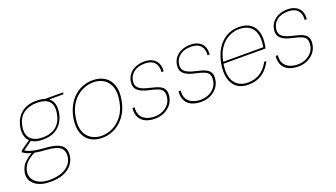

<svg xmlns="http://www.w3.org/2000/svg" viewBox="-96 -1040 3132 1789"><g transform="rotate(-20 1469.5 -146.0)"><path d="M165 232Q101 232 54.5 211.5Q8 191 -15 154Q-38 117 -29 66Q-23 35 -9 10Q5 -15 32.5 -38.5Q60 -62 105 -89L125 -78Q58 -44 29.5 -10Q1 24 -6 64Q-14 108 6.5 141.5Q27 175 69.5 193.5Q112 212 169 212Q265 212 325 174.5Q385 137 396 75Q407 11 371 -22Q335 -55 230 -62Q179 -65 143.5 -70.5Q108 -76 83 -83.5Q58 -91 41 -99.5Q24 -108 11 -117L13 -133L115 -205L136 -198L26 -119L22 -133Q35 -128 48.5 -120.5Q62 -113 82.5 -106Q103 -99 139 -92.5Q175 -86 234 -82Q312 -77 355 -57.5Q398 -38 412 -5.5Q426 27 418 72Q411 114 382 151Q353 188 300 210Q247 232 165 232ZM236 -162Q170 -162 131.5 -186Q93 -210 80 -251Q67 -292 76 -342Q86 -397 113.5 -437.5Q141 -478 187.5 -501Q234 -524 300 -524Q369 -524 407.5 -501Q446 -478 458.5 -437.5Q471 -397 461 -342Q452 -292 425 -251Q398 -210 351.5 -186Q305 -162 236 -162ZM241 -182Q327 -182 377 -224.5Q427 -267 440 -343Q455 -426 418 -465Q381 -504 297 -504Q220 -504 165.5 -465Q111 -426 97 -343Q83 -263 123 -222.5Q163 -182 241 -182ZM388 -494 382 -512H562L559 -494Z M761 12Q692 12 644 -20Q596 -52 576 -112Q556 -172 571 -256Q583 -319 609 -369Q635 -419 673.5 -453.5Q712 -488 759 -506Q806 -524 858 -524Q928 -524 976.5 -492.5Q1025 -461 1045 -401Q1065 -341 1049 -256Q1038 -193 1011.5 -143.5Q985 -94 946.5 -59.5Q908 -25 861 -6.5Q814 12 761 12ZM764 -8Q822 -8 877 -35.5Q932 -63 972.5 -118Q1013 -173 1027 -256Q1043 -340 1022.5 -395Q1002 -450 958.5 -477Q915 -504 859 -504Q800 -504 745 -477Q690 -450 649 -395Q608 -340 593 -256Q578 -173 598 -118Q618 -63 662.5 -35.5Q707 -8 764 -8Z M1285 12Q1233 12 1193.5 -5.5Q1154 -23 1134 -59.5Q1114 -96 1119 -153H1141Q1135 -102 1154.5 -70Q1174 -38 1210 -23Q1246 -8 1289 -8Q1331 -8 1366.5 -24Q1402 -40 1425.5 -67.5Q1449 -95 1455 -129Q1463 -173 1451 -196.5Q1439 -220 1408.5 -232.5Q1378 -245 1327 -256Q1286 -264 1257.5 -276.5Q1229 -289 1212.5 -305.5Q1196 -322 1190.5 -344Q1185 -366 1190 -394Q1197 -433 1221 -462Q1245 -491 1283.5 -507.5Q1322 -524 1372 -524Q1437 -524 1476 -487Q1515 -450 1510 -376H1488Q1495 -433 1464.5 -468.5Q1434 -504 1368 -504Q1300 -504 1259.5 -473Q1219 -442 1211 -393Q1206 -367 1213 -345Q1220 -323 1247 -306Q1274 -289 1327 -277Q1363 -269 1393.5 -260Q1424 -251 1445.5 -236.5Q1467 -222 1476 -197Q1485 -172 1478 -132Q1471 -91 1444.5 -58.5Q1418 -26 1377.5 -7Q1337 12 1285 12Z M1742 12Q1690 12 1650.5 -5.5Q1611 -23 1591 -59.5Q1571 -96 1576 -153H1598Q1592 -102 1611.5 -70Q1631 -38 1667 -23Q1703 -8 1746 -8Q1788 -8 1823.5 -24Q1859 -40 1882.5 -67.5Q1906 -95 1912 -129Q1920 -173 1908 -196.5Q1896 -220 1865.5 -232.5Q1835 -245 1784 -256Q1743 -264 1714.5 -276.5Q1686 -289 1669.5 -305.5Q1653 -322 1647.5 -344Q1642 -366 1647 -394Q1654 -433 1678 -462Q1702 -491 1740.5 -507.5Q1779 -524 1829 -524Q1894 -524 1933 -487Q1972 -450 1967 -376H1945Q1952 -433 1921.5 -468.5Q1891 -504 1825 -504Q1757 -504 1716.5 -473Q1676 -442 1668 -393Q1663 -367 1670 -345Q1677 -323 1704 -306Q1731 -289 1784 -277Q1820 -269 1850.5 -260Q1881 -251 1902.5 -236.5Q1924 -222 1933 -197Q1942 -172 1935 -132Q1928 -91 1901.5 -58.5Q1875 -26 1834.5 -7Q1794 12 1742 12Z M2210 12Q2141 12 2097.5 -22Q2054 -56 2039 -117Q2024 -178 2038 -259Q2050 -324 2075 -373.5Q2100 -423 2135 -456.5Q2170 -490 2213.5 -507Q2257 -524 2306 -524Q2380 -524 2422.5 -492Q2465 -460 2479 -405.5Q2493 -351 2481 -283Q2480 -274 2478 -267.5Q2476 -261 2474 -251H2048L2051 -269H2459Q2473 -352 2457 -403.5Q2441 -455 2401.5 -480Q2362 -505 2303 -505Q2252 -505 2202 -480.5Q2152 -456 2114 -403Q2076 -350 2061 -265L2059 -255Q2044 -170 2061 -115.5Q2078 -61 2118.5 -34.5Q2159 -8 2211 -8Q2284 -8 2335.5 -41.5Q2387 -75 2420 -138H2442Q2420 -94 2388 -60Q2356 -26 2312 -7Q2268 12 2210 12Z M2705 12Q2653 12 2613.5 -5.5Q2574 -23 2554 -59.5Q2534 -96 2539 -153H2561Q2555 -102 2574.5 -70Q2594 -38 2630 -23Q2666 -8 2709 -8Q2751 -8 2786.5 -24Q2822 -40 2845.5 -67.5Q2869 -95 2875 -129Q2883 -173 2871 -196.5Q2859 -220 2828.5 -232.5Q2798 -245 2747 -256Q2706 -264 2677.5 -276.5Q2649 -289 2632.5 -305.5Q2616 -322 2610.5 -344Q2605 -366 2610 -394Q2617 -433 2641 -462Q2665 -491 2703.5 -507.5Q2742 -524 2792 -524Q2857 -524 2896 -487Q2935 -450 2930 -376H2908Q2915 -433 2884.5 -468.5Q2854 -504 2788 -504Q2720 -504 2679.5 -473Q2639 -442 2631 -393Q2626 -367 2633 -345Q2640 -323 2667 -306Q2694 -289 2747 -277Q2783 -269 2813.5 -260Q2844 -251 2865.5 -236.5Q2887 -222 2896 -197Q2905 -172 2898 -132Q2891 -91 2864.5 -58.5Q2838 -26 2797.5 -7Q2757 12 2705 12Z"/></g></svg>

Font: DM Sans 12pt Thin
Style: Italic
Weight: 250
Italic angle: -10°
Version: Version 4.004;gftools[0.9.30]